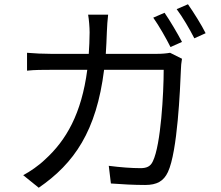

<svg xmlns="http://www.w3.org/2000/svg" viewBox="-20 -844 1040 902"><path d="M753 -784 700 -761C727 -723 761 -663 781 -623L835 -647C814 -687 778 -748 753 -784ZM863 -824 810 -801C838 -764 871 -707 893 -664L946 -688C928 -725 889 -787 863 -824ZM835 -568 779 -596C762 -593 742 -591 715 -591H477C479 -624 481 -658 482 -694C483 -718 485 -753 488 -775H394C398 -752 401 -715 401 -692C401 -657 399 -623 397 -591H221C183 -591 142 -593 107 -596V-512C142 -516 183 -516 222 -516H390C363 -310 291 -185 192 -95C162 -66 121 -38 89 -21L162 38C329 -77 433 -228 469 -516H749C749 -409 736 -163 698 -86C687 -62 669 -54 640 -54C598 -54 545 -58 491 -65L501 18C553 22 611 25 662 25C717 25 749 7 769 -36C814 -132 826 -423 830 -519C830 -532 832 -551 835 -568Z"/></svg>

Font: Noto Sans Mono CJK SC
Style: Regular
Weight: 400
Designer: Ryoko NISHIZUKA 西塚涼子 (kana, bopomofo & ideographs); Paul D. Hunt (Latin, Greek & Cyrillic); Sandoll Communications 산돌커뮤니
Foundry: Adobe
Version: Version 2.004;hotconv 1.0.118;makeotfexe 2.5.65603